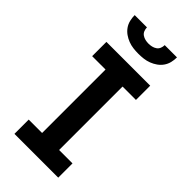

<svg xmlns="http://www.w3.org/2000/svg" viewBox="-293 -1020 1085 1085"><g transform="rotate(45 250.0 -477.5)"><path d="M75 0V-114H182V-621H75V-735H425V-621H318V-114H425V0ZM250 -815Q229 -815 208.5 -817.5Q188 -820 168.5 -827.5Q149 -835 132 -847Q115 -859 103 -876Q91 -893 86 -913.5Q81 -934 81 -955H179Q179 -942 184 -929.5Q189 -917 200 -909.5Q211 -902 224 -899Q237 -896 250 -896Q263 -896 276 -899Q289 -902 300 -909.5Q311 -917 316 -929.5Q321 -942 321 -955H419Q419 -934 414 -913.5Q409 -893 397 -876Q385 -859 368 -847Q351 -835 331.5 -827.5Q312 -820 291.5 -817.5Q271 -815 250 -815Z"/></g></svg>

Font: Iosevka SS04 Heavy
Style: Regular
Weight: 900
Monospace: yes
Designer: Belleve Invis
Foundry: Belleve Invis
Version: Version 19.0.0; ttfautohint (v1.8.4)